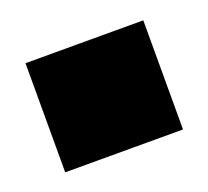

<svg xmlns="http://www.w3.org/2000/svg" viewBox="-49 -439 316 291"><g transform="rotate(-20 109.0 -293.0)"><path d="M14 -381V-205H204V-381Z"/></g></svg>

Font: Meta Space
Style: Bold
Weight: 700
Designer: Meta Pool / Florian Karsten
Foundry: Meta Pool / Florian Karsten
Version: Version 2.000;Glyphs 3.1.1 (3137)